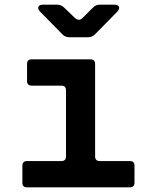

<svg xmlns="http://www.w3.org/2000/svg" viewBox="-20 -805 640 825"><path d="M96.2 0Q76.2 0 76.2 -20V-93Q76.2 -113 96.2 -113H243.6Q263.6 -113 263.6 -133V-417Q263.6 -437 243.6 -437H116.2Q96.2 -437 96.2 -457V-530Q96.2 -550 116.2 -550H368.7Q388.7 -550 388.7 -530V-133Q388.7 -113 408.7 -113H537.9Q557.9 -113 557.9 -93V-20Q557.9 0 537.9 0ZM277.5 -645Q260 -645 247.6 -657.9L152.6 -754.7Q141.2 -766.7 145.1 -775.8Q149 -785 165.5 -785H225.4Q242.9 -785 255.3 -772.7L301.6 -728.2Q319.7 -711.7 336 -729.2L379.1 -772.1Q391.5 -785 409 -785H470.4Q487.3 -785 491.2 -775.8Q495 -766.7 483.7 -754.7L388.6 -657.9Q376.3 -645 358.8 -645Z"/></svg>

Font: Pitagon Sans Mono
Style: Regular
Weight: 400
Monospace: yes
Designer: Travis Tran
Foundry: Pitagon
Version: Version 1.001;gftools[0.9.26]